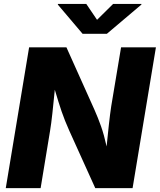

<svg xmlns="http://www.w3.org/2000/svg" viewBox="-20 -972 826 992"><path d="M9.8 0 130.4 -727.5H323.2L468.3 -404.3Q486.3 -363.8 502 -319.6Q517.6 -275.4 530.8 -215.3Q536.1 -270 542.5 -327.6Q548.8 -385.3 554.7 -423.3L605.5 -727.5H785.6L665 0H472.2L337.9 -296.9Q314.5 -349.1 298.3 -396.2Q282.2 -443.4 263.2 -508.3Q256.8 -443.4 250.7 -387.2Q244.6 -331.1 238.8 -296.9L189.9 0ZM425.8 -951.7 481.4 -869.6 564.5 -951.7H710.9L710.4 -948.2L532.2 -797.4H406.7L278.8 -948.2L279.3 -951.7Z"/></svg>

Font: Inter Extra Bold
Style: Italic
Weight: 800
Italic angle: -9.39999°
Designer: Rasmus Andersson
Foundry: rsms
Version: Version 4.000;git-3c8e0fc